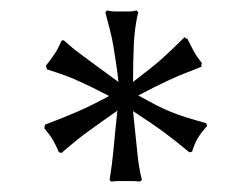

<svg xmlns="http://www.w3.org/2000/svg" viewBox="-20 -722 479 368"><path d="M377 -481Q365 -467 359 -457Q353 -447 348 -431Q346 -431 345 -430.5Q344 -430 343 -430Q318 -451 295 -468Q272 -485 235 -509Q238 -480 240 -460.5Q242 -441 243.5 -426.5Q245 -412 247 -400.5Q249 -389 252 -377L248 -374Q238 -375 233.5 -375Q229 -375 221 -375Q213 -375 207.5 -375Q202 -375 193 -374L190 -377Q195 -407 197.5 -435Q200 -463 205 -510Q184 -495 169 -484.5Q154 -474 142 -465Q130 -456 120 -447.5Q110 -439 98 -429Q96 -429 95.5 -429.5Q95 -430 93 -430Q87 -444 81.5 -453.5Q76 -463 65 -476Q65 -477 65.5 -479Q66 -481 66 -483Q101 -496 129.5 -508.5Q158 -521 189 -538Q166 -550 151.5 -557Q137 -564 125.5 -569Q114 -574 101.5 -578.5Q89 -583 70 -589L68 -596Q79 -610 85.5 -620Q92 -630 98 -644L102 -645Q108 -640 114 -634.5Q120 -629 131.5 -620.5Q143 -612 160.5 -599Q178 -586 207 -565Q205 -584 202.5 -600.5Q200 -617 197.5 -632.5Q195 -648 191 -663.5Q187 -679 182 -698L185 -702Q194 -700 199 -700Q204 -700 214 -700Q222 -700 228 -700Q234 -700 242 -702Q243 -700 243.5 -700Q244 -700 245 -699Q238 -670 236.5 -636.5Q235 -603 235 -565Q253 -579 266.5 -589.5Q280 -600 291 -610Q302 -620 312 -629.5Q322 -639 334 -651Q335 -648 339 -648Q345 -636 350.5 -625.5Q356 -615 367 -601Q366 -599 366 -597Q366 -595 366 -594Q348 -587 333 -581Q318 -575 304 -568.5Q290 -562 276 -555Q262 -548 245 -539Q263 -529 277.5 -521.5Q292 -514 306.5 -508Q321 -502 337 -497Q353 -492 375 -486Z"/></svg>

Font: Quattrocento
Style: Regular
Weight: 400
Designer: Pablo Impallari
Foundry: Pablo Impallari, Igino Marini, Branda Gallo
Version: Version 2.000